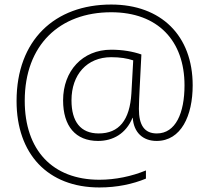

<svg xmlns="http://www.w3.org/2000/svg" viewBox="-20 -728 922 846"><path d="M829 -352C829 -571 690 -708 470 -708C221 -708 53 -551 53 -283C53 -49 191 98 418 98C496 98 565 83 623 59V23C560 49 488 64 418 64C211 64 89 -67 89 -284C89 -530 243 -674 470 -674C676 -674 793 -548 793 -352C793 -230 754 -140 671 -140C616 -140 592 -177 592 -248C592 -276 594 -307 595 -331L603 -488C566 -501 520 -509 470 -509C343 -509 258 -415 258 -286C258 -172 313 -107 412 -107C478 -107 535 -139 564 -209H565C569 -145 609 -107 670 -107C778 -107 829 -218 829 -352ZM295 -286C295 -399 363 -476 470 -476C509 -476 540 -471 567 -462L559 -317C552 -198 504 -140 415 -140C335 -140 295 -192 295 -286Z"/></svg>

Font: Noto Sans Georgian ExtraLight
Style: Regular
Weight: 200
Designer: Monotype Design Team, Akaki Razmadze
Foundry: Google LLC
Version: Version 2.005